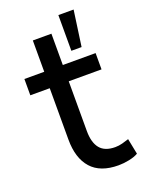

<svg xmlns="http://www.w3.org/2000/svg" viewBox="-139 -787 653 864"><g transform="rotate(-20 187.5 -355.0)"><path d="M276 9Q189 9 146 -39.5Q103 -88 103 -177V-423H10V-501H105V-651H194V-501H351V-423H194V-185Q194 -130 217 -101.5Q240 -73 290 -73Q307 -73 324 -77.5Q341 -82 356 -87L371 -12Q354 -2 327.5 3.5Q301 9 276 9ZM252 -548V-719H325L301 -548Z"/></g></svg>

Font: Nunitoga
Style: Medium
Weight: 500
Designer: Vernon Adams
Foundry: Vernon Adams
Version: Version 1.0